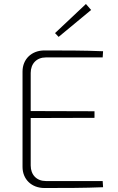

<svg xmlns="http://www.w3.org/2000/svg" viewBox="-20 -943 593 963"><path d="M437 -893 411 -923 256 -777 274 -758ZM210 -35C164 -35 134 -66 134 -113V-351L454 -352V-385L134 -386V-577C134 -624 164 -655 210 -655H495L497 -686C401 -690 301 -690 203 -690C138 -690 93 -646 93 -584V-106C93 -44 138 0 203 0C301 0 401 0 497 -4L495 -35Z"/></svg>

Font: Exo 2 Extra Light
Style: Regular
Weight: 250
Designer: Natanael Gama
Version: Version 1.001;PS 001.001;hotconv 1.0.88;makeotf.lib2.5.64775